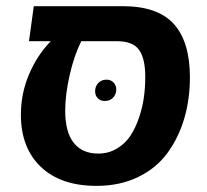

<svg xmlns="http://www.w3.org/2000/svg" viewBox="-20 -587 673 624"><path d="M378.9 -566.9Q492.7 -566.9 544.9 -509Q597.2 -451.2 597.2 -335.9Q597.2 -264.6 578.9 -202.1Q560.5 -139.6 524.4 -90.1Q488.3 -40.5 429 -11.7Q369.6 17.1 293.9 17.1Q177.2 17.1 112.5 -44.9Q47.9 -106.9 47.9 -213.9Q47.9 -283.2 74.5 -345.7Q101.1 -408.2 145 -453.1H74.2L89.8 -566.9ZM298.8 -87.9Q332.5 -87.9 359.4 -103.8Q386.2 -119.6 403.1 -144.8Q419.9 -169.9 431.4 -203.4Q442.9 -236.8 447.5 -269.8Q452.1 -302.7 452.1 -336.9Q452.1 -397 431.9 -425Q411.6 -453.1 360.8 -453.1H244.1Q220.7 -406.2 206.3 -342.5Q191.9 -278.8 191.9 -227.1Q191.9 -158.2 219.5 -123Q247.1 -87.9 298.8 -87.9ZM326.2 -328.1Q340.3 -328.1 349.1 -318.8Q357.9 -309.6 357.9 -295.9Q357.9 -280.8 347.7 -269.8Q337.4 -258.8 320.8 -258.8Q306.2 -258.8 297.6 -267.8Q289.1 -276.9 289.1 -291Q289.1 -306.2 299.3 -317.1Q309.6 -328.1 326.2 -328.1Z"/></svg>

Font: FiraGO SemiBold
Style: Italic
Weight: 600
Italic angle: -8°
Designer: bBox Type GmbH
Foundry: bBox Type GmbH
Version: Version 1.001;PS 001.001;hotconv 1.0.88;makeotf.lib2.5.64775